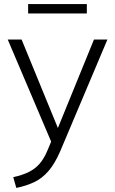

<svg xmlns="http://www.w3.org/2000/svg" viewBox="-20 -695 565 942"><path d="M18 0ZM60 227 45 174Q92 164 123 148Q154 132 175 107.5Q196 83 212 45L231 0L18 -501H86L264 -67L441 -501H507L275 48Q249 108 218 144Q187 180 148 198.5Q109 217 60 227ZM118 -629V-675H406V-629Z"/></svg>

Font: Winston Light
Style: Regular
Weight: 300
Designer: Original fonts by Vernon Adams / Changes by Cristiano Sobral
Foundry: Original fonts by Vernon Adams / Changes by Cristiano Sobral
Version: Version 2.503;July 17, 2020;FontCreator 13.0.0.2655 64-bit